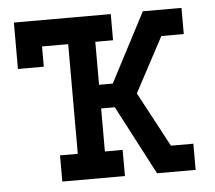

<svg xmlns="http://www.w3.org/2000/svg" viewBox="-43 -567 686 614"><g transform="rotate(-5 300.0 -260.0)"><path d="M133 0V-84H190V-436H106V-371H23V-520H334V-436H277V-298H321L437 -520H561V-436H489L395 -260L489 -84H561V0H437L321 -222H277V-84H334V0Z"/></g></svg>

Font: Iosevka HT Medium Extended
Style: Regular
Weight: 500
Width: 7
Monospace: yes
Designer: Belleve Invis
Foundry: Belleve Invis
Version: Version 32.3.0; ttfautohint (v1.8.4)